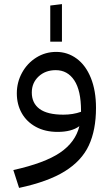

<svg xmlns="http://www.w3.org/2000/svg" viewBox="-20 -643 543 936"><path d="M448 -117Q448 -9 413 66Q378 141 296 192Q214 243 73 273L45 186Q198 152 273 101Q348 50 367 -28Q329 0 261 0Q200 0 155 -24.5Q110 -49 86 -91.5Q62 -134 62 -188Q62 -242 87.5 -288.5Q113 -335 157 -362.5Q201 -390 254 -390Q309 -390 353.5 -357.5Q398 -325 423 -263Q448 -201 448 -117ZM375 -98V-103Q375 -202 342 -251.5Q309 -301 252 -301Q201 -301 168 -270Q135 -239 135 -192Q135 -140 173 -112Q211 -84 289 -84Q336 -84 375 -98ZM282 -623V-440H225V-616Z"/></svg>

Font: FiraGOUPP
Style: Medium
Weight: 400
Designer: bBox Type
Foundry: bBox Type GmbH
Version: Version 1.001